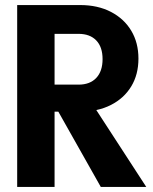

<svg xmlns="http://www.w3.org/2000/svg" viewBox="-20 -740 604 760"><path d="M48 0V-720H297Q367 -720 419 -693Q471 -666 499.5 -618.5Q528 -571 528 -508Q528 -445 499.5 -398Q471 -351 419 -324.5Q367 -298 297 -298H164V-405H291Q336 -405 361 -431.5Q386 -458 386 -506Q386 -554 361 -580Q336 -606 291 -606H196V0ZM379 0 168 -374H316L559 0Z"/></svg>

Font: Instrument Sans SemiCondensed
Style: Bold
Weight: 700
Width: 4
Designer: Rodrigo Fuenzalida
Foundry: fragTYPE
Version: Version 1.000;gftools[0.9.28]